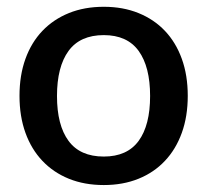

<svg xmlns="http://www.w3.org/2000/svg" viewBox="-20 -538 611 566"><path d="M286 -76.5Q355 -76.5 388.8 -122.8Q422.5 -169 422.5 -255Q422.5 -341 388.8 -387.8Q355 -434.5 286 -434.5Q216 -434.5 182 -387.8Q148 -341 148 -255Q148 -169 182 -122.8Q216 -76.5 286 -76.5ZM286 -518Q342.5 -518 388.2 -499.5Q434 -481 466.2 -447Q498.5 -413 516 -364.5Q533.5 -316 533.5 -255.5Q533.5 -195 516 -146.5Q498.5 -98 466.2 -63.8Q434 -29.5 388.2 -11Q342.5 7.5 286 7.5Q229 7.5 183.2 -11Q137.5 -29.5 105 -63.8Q72.5 -98 55 -146.5Q37.5 -195 37.5 -255.5Q37.5 -316 55 -364.5Q72.5 -413 105 -447Q137.5 -481 183.2 -499.5Q229 -518 286 -518Z"/></svg>

Font: Lato
Style: Regular
Weight: 600
Designer: Lukasz Dziedzic
Foundry: tyPoland Lukasz Dziedzic
Version: Version 2.006; 2014-01-15; ttfautohint (v1.4.1)